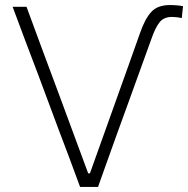

<svg xmlns="http://www.w3.org/2000/svg" viewBox="-20 -740 744 760"><path d="M297 0Q277.5 -53.5 254.8 -114.2Q232 -175 212.5 -226L129 -450Q107 -507 80.5 -577.8Q54 -648.5 30 -713H85Q115 -631.5 149.2 -539Q183.5 -446.5 214 -365L329 -54H336L446 -361.5Q467 -420 489.8 -484Q512.5 -548 534 -608.5Q553.5 -665 578.5 -692.5Q603.5 -720 652.5 -720Q667 -720 680.8 -718.8Q694.5 -717.5 704.5 -715.5L699.5 -668.5Q679.5 -673 661 -673Q628.5 -673 611.8 -652Q595 -631 580 -588Q558.5 -529 535.5 -465Q512.5 -401 490 -339Q467.5 -277 448 -223.5Q429.5 -172.5 408.5 -113.5Q387.5 -54.5 368 0Z"/></svg>

Font: Commissioner ExtraLight
Style: Regular
Weight: 200
Designer: Kostas Bartsokas
Foundry: Kostas Bartsokas
Version: Version 1.000; ttfautohint (v1.8.3)